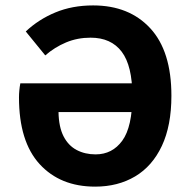

<svg xmlns="http://www.w3.org/2000/svg" viewBox="-20 -684 714 716"><path d="M334.8 12Q204.6 12 127.7 -72.1Q50.8 -156.2 50.8 -320.9Q50.8 -333.2 52.1 -346.7Q53.3 -360.1 55.8 -373.2H510.4V-266.1H198.2Q199.2 -210.5 217 -175.7Q234.9 -140.9 266 -124.6Q297 -108.3 336.5 -108.3Q399 -108.3 436.2 -159.7Q473.5 -211.1 473.5 -327.1Q473.5 -438.6 433.9 -491.1Q394.2 -543.5 317.8 -543.5Q268.6 -543.5 226.2 -525.7Q183.8 -507.9 148.8 -477.4L76.1 -566.6Q123.6 -611.5 186.5 -637.6Q249.4 -663.8 327.3 -663.8Q461.6 -663.8 540.4 -578.5Q619.2 -493.2 619.2 -327.1Q619.2 -215.5 583.6 -139.9Q548 -64.2 483.8 -26.1Q419.6 12 334.8 12Z"/></svg>

Font: SourceSans3VF
Style: Regular
Weight: 200
Designer: Paul D. Hunt
Foundry: Adobe
Version: Version 3.052;hotconv 1.1.0;makeotfexe 2.6.0